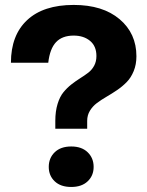

<svg xmlns="http://www.w3.org/2000/svg" viewBox="-20 -742 592 771"><path d="M266.1 8.8Q223.6 8.8 199.7 -13.9Q175.8 -36.6 175.8 -71.8Q175.8 -107.4 199.7 -130.6Q223.6 -153.8 266.1 -153.8Q308.1 -153.8 332 -130.6Q356 -107.4 356 -71.8Q356 -36.6 332 -13.9Q308.1 8.8 266.1 8.8ZM330.1 -225.1H202.1V-256.8Q202.1 -294.9 211.2 -324.5Q220.2 -354 234.9 -371.8Q249.5 -389.6 267.1 -403.3Q284.7 -417 302.2 -428Q319.8 -439 334.5 -450.2Q349.1 -461.4 358.2 -478.3Q367.2 -495.1 367.2 -517.1Q367.2 -556.6 341.6 -577.9Q315.9 -599.1 275.9 -599.1Q230 -599.1 205.1 -572.8Q180.2 -546.4 173.8 -490.2H23.9Q23.9 -600.6 89.1 -661.4Q154.3 -722.2 275.9 -722.2Q392.6 -722.2 460.2 -665Q527.8 -607.9 527.8 -516.1Q527.8 -482.9 516.8 -456.3Q505.9 -429.7 488.5 -412.1Q471.2 -394.5 450 -380.1Q428.7 -365.7 407.7 -353.5Q386.7 -341.3 369.4 -328.4Q352.1 -315.4 341.1 -297.4Q330.1 -279.3 330.1 -256.8Z"/></svg>

Font: Creato Display ExtraBold
Style: Regular
Weight: 800
Version: Version 1.000